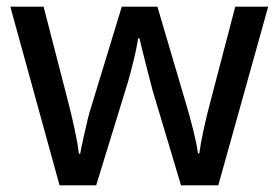

<svg xmlns="http://www.w3.org/2000/svg" viewBox="-20 -558 837 577"><path d="M439 -285Q432 -312 424 -342.5Q416 -373 409.5 -400Q403 -427 399 -443H395Q393 -427 387 -400Q381 -373 373 -342.5Q365 -312 356 -284L269 -1H159L11 -538H111L183 -259Q194 -217 204 -171Q214 -125 217 -96H221Q224 -113 230 -140Q236 -167 242.5 -195Q249 -223 256 -243L346 -538H453L540 -243Q550 -210 560.5 -168Q571 -126 575 -97H579Q582 -122 592 -168.5Q602 -215 614 -259L687 -538H786L636 -1H524Z"/></svg>

Font: Noto Sans Kayah Li Medium
Style: Regular
Weight: 500
Designer: Monotype Design Team, Sérgio Martins
Foundry: Monotype Imaging Inc.
Version: Version 2.002; ttfautohint (v1.8.4.7-5d5b)